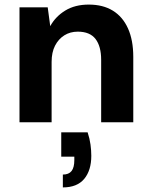

<svg xmlns="http://www.w3.org/2000/svg" viewBox="-20 -533 660 837"><path d="M65 0V-501H188L199 -419Q222 -461 264.5 -487Q307 -513 367 -513Q429 -513 472 -486.5Q515 -460 538 -409Q561 -358 561 -285V0H421V-272Q421 -331 396.5 -363Q372 -395 319 -395Q286 -395 260.5 -379Q235 -363 220 -334Q205 -305 205 -263V0ZM254 284V228Q280 228 292 212.5Q304 197 304 165V150H247V44H362Q371 71 374.5 97Q378 123 378 146Q378 210 347 247Q316 284 254 284Z"/></svg>

Font: DM Sans 18pt ExtraBold
Style: Regular
Weight: 800
Designer: Colophon Foundry, Jonny Pinhorn
Foundry: Colophon Foundry
Version: Version 4.004;gftools[0.9.30]